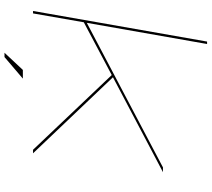

<svg xmlns="http://www.w3.org/2000/svg" viewBox="-64 -761 954 866"><g transform="rotate(90 413.0 -328.0)"><path d="M29.5 0 167.5 -785H178.5L83 -242.5L735 -586H756.5L328.5 -360.5L671.5 0H655.5L318.5 -355L80.5 -229L40.5 0ZM217.9 128.7 295.4 45.9H334.5L237.4 128.7Z"/></g></svg>

Font: Anybody UltraExpanded Thin
Style: Italic
Weight: 100
Width: 9
Italic angle: -10°
Designer: Tyler Finck
Foundry: Etcetera Type Company
Version: Version 1.010; ttfautohint (v1.8.3) -l 8 -r 50 -G 200 -x 14 